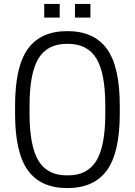

<svg xmlns="http://www.w3.org/2000/svg" viewBox="-20 -950 689 981"><path d="M57 -370V-410Q57 -610 122.5 -700.5Q188 -791 324 -791Q460 -791 526 -700.5Q592 -610 592 -410V-370Q592 -170 526 -79.5Q460 11 324 11Q188 11 122.5 -79.5Q57 -170 57 -370ZM321 -54H328Q427 -54 472.5 -129Q518 -204 518 -370V-410Q518 -576 472.5 -651Q427 -726 328 -726H321Q222 -726 176.5 -651Q131 -576 131 -410V-370Q131 -204 176.5 -129Q222 -54 321 -54ZM285 -930V-860H206V-930ZM442 -930V-860H363V-930Z"/></svg>

Font: Cooper Hewitt
Style: Book
Weight: 705
Designer: Village Type and Design LLC
Foundry: Cooper Hewitt Smithsonian Design Museum
Version: 1.000; ttfautohint (v1.8.1)